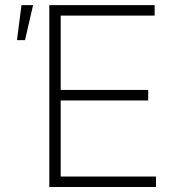

<svg xmlns="http://www.w3.org/2000/svg" viewBox="-20 -748 703 768"><path d="M177.2 0V-727.5H598.6V-685.5H222.7V-388.2H572.8V-346.2H222.7V-42H604V0ZM47.9 -587.4 65.9 -727.5H112.3L80.1 -587.4Z"/></svg>

Font: Inter 20pt ExtraLight
Style: Regular
Weight: 250
Version: Version 4.001;git-66647c0bb